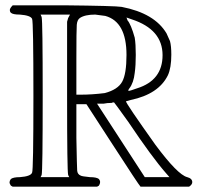

<svg xmlns="http://www.w3.org/2000/svg" viewBox="-20 -703 762 724"><path d="M17 -665Q17 -672 28 -683H221Q415 -681 439 -677Q563 -653 608 -577L621 -548Q626 -530 626 -497Q626 -447 613 -419Q578 -348 473 -326L455 -321Q455 -313 566 -157Q650 -44 686 -35Q705 -30 705 -16Q705 -7 693 1H510Q503 -6 404 -159L306 -310H268V-183Q270 -74 271 -60Q272 -46 284 -41Q288 -38 319 -35Q344 -35 353 -28Q362 -17 353 -3L346 1H28L21 -3Q16 -10 16 -16Q16 -21 21 -28Q30 -35 55 -35Q96 -38 101 -52Q106 -60 106 -341Q106 -622 101 -632Q95 -645 55 -648Q28 -648 21 -655Q17 -659 17 -665ZM237 -635 244 -648H133L137 -639Q141 -625 141 -341Q141 -57 137 -43L133 -35H241L237 -43Q233 -57 233 -337V-621ZM457 -496Q457 -621 377 -643Q374 -643 339 -648Q300 -648 281 -635Q271 -628 269.5 -609.5Q268 -591 268 -481V-346H284Q327 -346 375 -352Q424 -365 440.5 -394.5Q457 -424 457 -496ZM477 -630 457 -637 461 -626Q474 -611 488 -561Q492 -537 492 -496Q492 -456 488 -428Q484 -391 468 -370Q464 -366 464 -361Q464 -360 465 -360Q469 -360 497 -370Q593 -400 593 -495Q593 -592 477 -630ZM464 -243Q411 -317 410 -317Q404 -317 401 -315Q384 -315 370 -312H346L526 -35H619L606 -50Q554 -109 464 -243Z"/></svg>

Font: MathJax_AMS
Style: Regular
Weight: 400
Version: Version 1.1